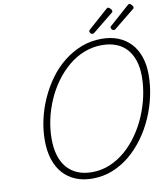

<svg xmlns="http://www.w3.org/2000/svg" viewBox="-136 -1491 1414 1621"><g transform="rotate(-10 571.0 -680.0)"><path d="M523 19Q445 19 381.5 -7Q318 -33 273.5 -82.5Q229 -132 205.5 -204Q182 -276 182 -366Q182 -457 202.5 -548Q223 -639 261.5 -724Q300 -809 354 -883Q408 -957 477.5 -1012Q547 -1067 628.5 -1098.5Q710 -1130 802 -1130Q881 -1130 944 -1105Q1007 -1080 1051.5 -1032Q1096 -984 1119 -916Q1142 -848 1142 -763Q1142 -673 1122 -580.5Q1102 -488 1064 -400.5Q1026 -313 971 -237Q916 -161 847.5 -103.5Q779 -46 697.5 -13.5Q616 19 523 19ZM529 -35Q611 -35 683.5 -65.5Q756 -96 817.5 -149Q879 -202 928.5 -273Q978 -344 1012.5 -425.5Q1047 -507 1065 -592Q1083 -677 1083 -759Q1083 -836 1063.5 -895Q1044 -954 1007.5 -994.5Q971 -1035 917.5 -1056Q864 -1077 796 -1077Q716 -1077 643 -1048.5Q570 -1020 508 -968Q446 -916 396.5 -848Q347 -780 312.5 -701Q278 -622 259.5 -538Q241 -454 241 -370Q241 -290 260 -227.5Q279 -165 316.5 -122Q354 -79 407.5 -57Q461 -35 529 -35ZM735 -1184Q728 -1184 720 -1192.5Q712 -1201 712 -1208Q712 -1211 712.5 -1214Q713 -1217 717 -1221L885 -1370Q890 -1373 893 -1376Q896 -1379 901 -1379Q908 -1379 915 -1373Q922 -1367 927.5 -1360Q933 -1353 933 -1346Q933 -1341 932 -1338Q931 -1335 925 -1331L751 -1190Q746 -1187 742 -1185.5Q738 -1184 735 -1184ZM919 -1184Q911 -1184 903 -1192.5Q895 -1201 895 -1208Q895 -1211 895 -1214Q895 -1217 900 -1221L1068 -1370Q1073 -1373 1076 -1376Q1079 -1379 1084 -1379Q1091 -1379 1098 -1373Q1105 -1367 1110 -1359.5Q1115 -1352 1115 -1346Q1115 -1341 1114 -1338Q1113 -1335 1107 -1331L933 -1190Q928 -1187 925 -1185.5Q922 -1184 919 -1184Z"/></g></svg>

Font: Playwrite CU ExtraLight
Style: Regular
Weight: 250
Designer: Veronika Burian, José Scaglione
Foundry: TypeTogether
Version: Version 1.002